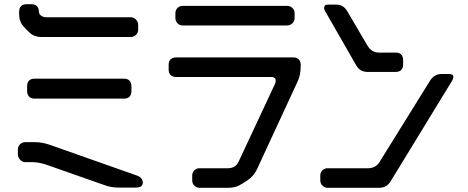

<svg xmlns="http://www.w3.org/2000/svg" viewBox="-20 -789 2224 913"><path d="M144 -320H570Q586 -320 595.5 -329Q605 -338 605 -356V-379Q605 -395 596 -405Q587 -415 570 -415H144Q128 -415 118.5 -406Q109 -397 109 -379V-356Q109 -340 118 -330Q127 -320 144 -320ZM100 -18H132Q164 -18 200 -6L476 91Q495 98 511.5 100.5Q528 103 544 103H625Q659 103 659 80Q659 55 629 45L215 -101Q179 -113 147 -113H100Q86 -113 75.5 -103Q65 -93 65 -78V-56Q65 -41 75.5 -29.5Q86 -18 100 -18ZM116 -638Q130 -624 145 -618.5Q160 -613 176 -613H602Q616 -613 626.5 -623Q637 -633 637 -648V-670Q637 -685 626.5 -696Q616 -707 602 -707H200Q186 -707 175.5 -714.5Q165 -722 165 -735Q164 -753 154 -761Q144 -769 130 -769H106Q90 -769 80.5 -760Q71 -751 71 -733V-721Q71 -704 76.5 -688.5Q82 -673 96 -659Z M894 69Q894 83 904 93.5Q914 104 928 104H1066Q1082 104 1098 100Q1114 96 1131 85L1156 69Q1186 49 1201 18L1395 -401Q1402 -416 1406 -434Q1410 -452 1410 -481Q1410 -497 1401 -506.5Q1392 -516 1375 -516H817Q801 -516 791.5 -507Q782 -498 782 -481V-458Q782 -442 791 -432.5Q800 -423 817 -423H1268Q1291 -423 1291 -406Q1291 -403 1290.5 -399.5Q1290 -396 1288 -391L1115 -21Q1107 -4 1094 3.5Q1081 11 1065 11H928Q914 11 904 21Q894 31 894 46ZM848 -668H1345Q1360 -668 1370.5 -678.5Q1381 -689 1381 -703V-726Q1381 -741 1370.5 -751Q1360 -761 1345 -761H848Q834 -761 824 -751Q814 -741 814 -726V-703Q814 -689 824 -678.5Q834 -668 848 -668Z M1674 -478Q1684 -461 1697.5 -454Q1711 -447 1727 -447H1862Q1878 -447 1887.5 -456Q1897 -465 1897 -482V-504Q1897 -520 1888 -529.5Q1879 -539 1862 -539H1781Q1748 -539 1728 -571L1631 -736Q1613 -767 1579 -767H1543Q1526 -767 1524 -761Q1521 -755 1521 -752Q1521 -744 1526 -736ZM1537 104H1784Q1818 104 1837 74L2131 -407Q2136 -419 2136 -423Q2136 -437 2115 -437H2079Q2046 -437 2026 -407L1785 -19Q1775 -3 1761 4Q1747 11 1731 11H1537Q1523 11 1513 21Q1503 31 1503 46V69Q1503 83 1513 93.5Q1523 104 1537 104Z"/></svg>

Font: WDXL Lubrifont JP N
Style: Regular
Weight: 400
Designer: [WDXL Lubrifont] Copyright 2020-2022 (c) NightFurySL2001, Skr-ZERO; [ZCOOL QingKe HuangYou] Copyright 2018-2022 (c) The 
Version: Version 2.001;hotconv 1.1.1;makeotfexe 2.6.0